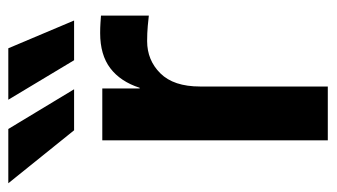

<svg xmlns="http://www.w3.org/2000/svg" viewBox="-228 -584 770 439"><g transform="rotate(-90 156.5 -365.0)"><path d="M54.7 0V-515.6H173.3V-430.2H174.8Q189 -474.1 219.5 -497.3Q250 -520.5 299.8 -520.5Q312.5 -520.5 322.5 -519.8Q332.5 -519 339.8 -518.6V-409.2Q333 -410.2 316.4 -411.6Q299.8 -413.1 281.7 -413.1Q237.8 -413.1 207.8 -382.8Q177.7 -352.5 177.7 -292V0ZM77.6 -580.1 -43.5 -730.5H80.6L171.4 -580.1ZM237.8 -580.1 147.5 -730.5H265.1L328.6 -580.1Z"/></g></svg>

Font: Inter Display SemiBold
Style: Regular
Weight: 600
Designer: Rasmus Andersson
Foundry: rsms
Version: Version 4.001;git-9221beed3